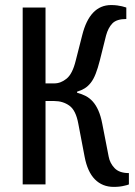

<svg xmlns="http://www.w3.org/2000/svg" viewBox="-20 -730 535 760"><path d="M69.8 0V-700.2H160.2V-399.9H194.8Q220.7 -399.9 243.9 -418.9Q267.1 -438 279.8 -490.2L305.2 -589.8Q335 -710 419.9 -710Q433.1 -710 444.1 -708.5Q455.1 -707 462.9 -705.1Q472.7 -702.1 480 -700.2V-654.8Q441.9 -654.8 425 -637.5Q408.2 -620.1 399.9 -589.8L375 -490.2Q367.2 -459.5 358.6 -437.7Q350.1 -416 339.1 -402.1Q328.1 -388.2 314.9 -380.1Q301.8 -372.1 285.2 -367.2V-362.8Q304.2 -357.9 319.6 -349.9Q335 -341.8 347.4 -327.9Q359.9 -314 369.4 -292.5Q378.9 -271 384.8 -240.2L410.2 -109.9Q415 -84 433.6 -64.5Q452.1 -44.9 490.2 -44.9V0Q483.4 2.9 473.1 4.9Q455.1 9.8 430.2 9.8Q385.3 9.8 355.7 -20Q326.2 -49.8 314.9 -109.9L290 -240.2Q280.3 -293.5 254.6 -311.8Q229 -330.1 194.8 -330.1H160.2V0Z"/></svg>

Font: 
Style: .
Weight: 400
Designer: Jovanny Lemonad
Foundry: Jovanny Lemonad
Version: Version 1.002